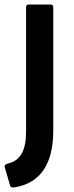

<svg xmlns="http://www.w3.org/2000/svg" viewBox="-31 -675 328 847"><path d="M37 151Q18 155 14 145L-10 63Q-14 51 5 46Q84 29 84 -92V-643Q84 -655 95 -655H192Q204 -655 204 -643V-100Q204 121 37 151Z"/></svg>

Font: Sofia Sans
Style: Bold
Weight: 700
Designer: Botio Nikoltchev, Ani Petrova
Foundry: lettersoup
Version: Version 4.100; ttfautohint (v1.8.4.7-5d5b)